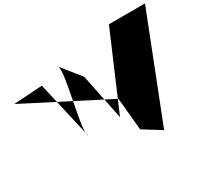

<svg xmlns="http://www.w3.org/2000/svg" viewBox="-233 -1034 1634 1507"><g transform="rotate(-30 583.5 -281.0)"><path d="M-58 -578 670 -205 698 88 858 187 1225 -749H898L609 -74L524 -489L386 -661C424 -604 281 -130 320 -74L201 -595Z"/></g></svg>

Font: Chaingun
Style: Regular
Weight: 400
Version: Version 0.91